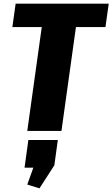

<svg xmlns="http://www.w3.org/2000/svg" viewBox="-20 -720 618 1056"><path d="M578 -700 560 -571H307L408 -645L318 0H130L220 -645L300 -571H48L66 -700ZM298 50 279 189 197 316 130 295 198 106 260 202H115L136 50Z"/></svg>

Font: Pathway Extreme SemiCondensed ExtraBold
Style: Italic
Weight: 800
Width: 4
Italic angle: -8°
Version: Version 1.001;gftools[0.9.26]